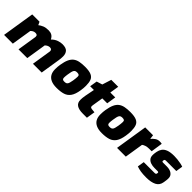

<svg xmlns="http://www.w3.org/2000/svg" viewBox="235 -1846 3009 3009"><g transform="rotate(45 1739.5 -342.0)"><path d="M44 0 129 -539H291L315 -487Q347 -512 386.5 -528.5Q426 -545 487 -545Q529 -545 560.5 -528Q592 -511 614 -467Q657 -511 706 -528Q755 -545 794 -545Q876 -545 906.5 -509Q937 -473 937 -417Q937 -392 935 -368.5Q933 -345 929 -322L878 0H684L734 -317Q735 -321 735 -324.5Q735 -328 735 -331Q735 -371 689 -371Q670 -371 649.5 -361.5Q629 -352 611 -334Q610 -330 609.5 -325Q609 -320 608 -315L558 0H364L414 -317Q415 -322 415 -325.5Q415 -329 415 -332Q415 -355 402.5 -363Q390 -371 370 -371Q342 -371 323.5 -359.5Q305 -348 291 -334L238 0Z M1210 6Q1135 6 1086 -16.5Q1037 -39 1013 -81.5Q989 -124 989 -185Q989 -216 991 -241Q993 -266 997 -289Q1010 -370 1033 -420.5Q1056 -471 1092 -498Q1128 -525 1178.5 -535Q1229 -545 1296 -545Q1388 -545 1435.5 -523.5Q1483 -502 1499.5 -457.5Q1516 -413 1516 -344Q1516 -320 1514 -292Q1512 -264 1507 -235Q1492 -137 1455.5 -84.5Q1419 -32 1359 -13Q1299 6 1210 6ZM1230 -149Q1251 -149 1265 -154Q1279 -159 1287.5 -171Q1296 -183 1302 -205.5Q1308 -228 1314 -262Q1318 -290 1320.5 -312Q1323 -334 1323 -353Q1323 -377 1310.5 -385.5Q1298 -394 1271 -394Q1250 -394 1236.5 -388.5Q1223 -383 1214 -368.5Q1205 -354 1199 -328Q1193 -302 1187 -262Q1184 -242 1182.5 -225.5Q1181 -209 1181 -194Q1181 -177 1186 -167Q1191 -157 1201.5 -153Q1212 -149 1230 -149Z M1789 0Q1700 0 1654.5 -30.5Q1609 -61 1609 -127Q1609 -144 1611 -168.5Q1613 -193 1619 -225L1650 -385H1567L1587 -509L1682 -539L1730 -690H1884L1860 -539H1969L1945 -385H1836L1810 -224Q1809 -218 1807 -205Q1805 -192 1805 -183Q1805 -165 1814.5 -158.5Q1824 -152 1844 -150L1903 -144L1880 0Z M2213 6Q2138 6 2089 -16.5Q2040 -39 2016 -81.5Q1992 -124 1992 -185Q1992 -216 1994 -241Q1996 -266 2000 -289Q2013 -370 2036 -420.5Q2059 -471 2095 -498Q2131 -525 2181.5 -535Q2232 -545 2299 -545Q2391 -545 2438.5 -523.5Q2486 -502 2502.5 -457.5Q2519 -413 2519 -344Q2519 -320 2517 -292Q2515 -264 2510 -235Q2495 -137 2458.5 -84.5Q2422 -32 2362 -13Q2302 6 2213 6ZM2233 -149Q2254 -149 2268 -154Q2282 -159 2290.5 -171Q2299 -183 2305 -205.5Q2311 -228 2317 -262Q2321 -290 2323.5 -312Q2326 -334 2326 -353Q2326 -377 2313.5 -385.5Q2301 -394 2274 -394Q2253 -394 2239.5 -388.5Q2226 -383 2217 -368.5Q2208 -354 2202 -328Q2196 -302 2190 -262Q2187 -242 2185.5 -225.5Q2184 -209 2184 -194Q2184 -177 2189 -167Q2194 -157 2204.5 -153Q2215 -149 2233 -149Z M2548 0 2633 -539H2807L2816 -467Q2842 -499 2875 -522Q2908 -545 2952 -545Q2966 -545 2976.5 -544Q2987 -543 2998 -540L2969 -346Q2955 -346 2940 -346Q2925 -346 2911 -346Q2869 -346 2838.5 -335Q2808 -324 2791 -310L2742 0Z M3200 6Q3161 6 3130.5 4Q3100 2 3074.5 -2Q3049 -6 3027 -12Q3005 -18 2984 -25L3002 -138H3244Q3257 -138 3265 -143.5Q3273 -149 3274 -156L3276 -168Q3277 -173 3277 -174.5Q3277 -176 3277 -177Q3277 -192 3252 -192H3184Q3140 -192 3103 -204.5Q3066 -217 3044 -243.5Q3022 -270 3022 -312Q3022 -323 3022.5 -335Q3023 -347 3025 -360L3031 -395Q3039 -438 3063 -472Q3087 -506 3137 -525.5Q3187 -545 3271 -545Q3306 -545 3344 -541Q3382 -537 3417.5 -530Q3453 -523 3479 -513L3461 -400H3234Q3219 -400 3212 -396Q3205 -392 3202 -381L3201 -377Q3200 -373 3199.5 -369.5Q3199 -366 3199 -363Q3199 -356 3203.5 -351Q3208 -346 3224 -346H3305Q3374 -346 3415 -316Q3456 -286 3456 -236Q3456 -224 3455.5 -211Q3455 -198 3453 -185L3446 -138Q3434 -59 3369 -26.5Q3304 6 3200 6Z"/></g></svg>

Font: Exo Thin Black
Style: Italic
Weight: 900
Italic angle: -9°
Version: Version 2.000